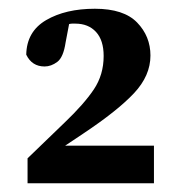

<svg xmlns="http://www.w3.org/2000/svg" viewBox="-20 -838 413 439"><path d="M43 -419V-476L128 -558Q172 -600 194.5 -633.5Q217 -667 217 -710Q217 -746 199.5 -765Q182 -784 152 -784Q148 -784 145 -784Q142 -784 138 -783L130 -741Q125 -707 111 -696.5Q97 -686 82 -686Q53 -686 40 -713Q41 -766 85.5 -792Q130 -818 197 -818Q263 -818 293.5 -786.5Q324 -755 324 -711Q324 -665 286.5 -625Q249 -585 171 -533L129 -505H332V-419Z"/></svg>

Font: Source Serif 4
Style: Bold
Weight: 700
Designer: Frank Grießhammer
Foundry: Adobe
Version: Version 4.005;hotconv 1.1.0;makeotfexe 2.6.0